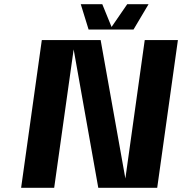

<svg xmlns="http://www.w3.org/2000/svg" viewBox="-20 -890 863 910"><path d="M666 -700.2H823.2L725.1 0H445.8L329.1 -655.8L236.8 0H80.1L178.2 -700.2H457L574.2 -43.9ZM684.1 -870.1 612.8 -750H399.9L362.8 -870.1H464.8L508.8 -762.2L583 -870.1Z"/></svg>

Font: Fivo Sans Modern
Style: Italic
Weight: 700
Designer: Alexander Slobzheninov
Foundry: Alexander Slobzheninov
Version: 1.0